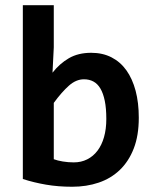

<svg xmlns="http://www.w3.org/2000/svg" viewBox="-20 -710 590 739"><path d="M514.2 -256.8Q514.2 -188.5 494.9 -138.7Q475.6 -88.9 441.2 -55.9Q406.7 -22.9 359.9 -7.1Q313 8.8 257.8 8.8Q203.6 8.8 157 0.7Q110.4 -7.3 67.9 -21V-689.9H187V-527.8L182.1 -430.2Q209 -464.8 244.9 -485.8Q280.8 -506.8 331.1 -506.8Q375 -506.8 409.2 -489.3Q443.4 -471.7 466.6 -439.2Q489.7 -406.7 502 -360.6Q514.2 -314.5 514.2 -256.8ZM389.2 -252Q389.2 -293 383.3 -321.8Q377.4 -350.6 366.5 -369.1Q355.5 -387.7 339.6 -396.2Q323.7 -404.8 303.2 -404.8Q272.9 -404.8 245.4 -380.4Q217.8 -356 187 -314V-97.2Q201.2 -91.8 221.9 -88.4Q242.7 -85 264.2 -85Q292.5 -85 315.7 -96.7Q338.9 -108.4 355.2 -129.9Q371.6 -151.4 380.4 -182.4Q389.2 -213.4 389.2 -252Z"/></svg>

Font: Code New Roman
Style: Bold
Weight: 700
Monospace: yes
Designer: Sam Radian
Foundry: Code New Roman
Version: Version 1.508 October 19, 2014